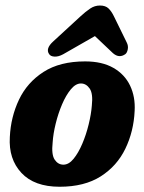

<svg xmlns="http://www.w3.org/2000/svg" viewBox="-20 -684 536 713"><path d="M296 -456Q359 -456 401 -432Q443 -408 463 -366.2Q483 -324.5 480 -272Q476.5 -196 445.5 -131.8Q414.5 -67.5 354 -29Q293.5 9.5 201.5 9.5Q107.5 9.5 59.5 -42Q11.5 -93.5 16.5 -175Q20 -249.5 50.5 -313.8Q81 -378 141.8 -417Q202.5 -456 296 -456ZM215.5 -72.5Q235.5 -72.5 253.2 -94.2Q271 -116 285.5 -150Q300 -184 309.2 -221.8Q318.5 -259.5 321 -291.5Q326 -336.5 313 -355.2Q300 -374 280.5 -374Q261 -374 243 -352.2Q225 -330.5 210.5 -296.5Q196 -262.5 186.8 -224.8Q177.5 -187 175.5 -155Q170.5 -110 183 -91.2Q195.5 -72.5 215.5 -72.5ZM214.5 -482.5Q197 -473 182.5 -473.8Q168 -474.5 162.5 -483Q148 -503.5 178 -530.5L278 -622.5Q298 -641 314.8 -652.2Q331.5 -663.5 351 -663.5Q372 -663.5 383.2 -652.5Q394.5 -641.5 403.5 -622.5L450.5 -526.5Q457 -514 454.5 -501Q452 -488 445.5 -483Q422.5 -466.5 399.5 -486.5L332.5 -550Z"/></svg>

Font: Fraunces 144pt SuperSoft
Style: Bold Italic
Weight: 700
Italic angle: -16°
Version: Version 1.000;[0bf87f6ff]